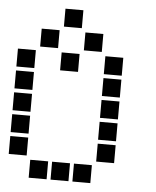

<svg xmlns="http://www.w3.org/2000/svg" viewBox="-55 -837 709 875"><g transform="rotate(5 300.0 -400.0)"><path d="M210 -791Q209 -791 209 -791Q209 -791 209 -790V-710Q209 -709 209 -709Q209 -709 210 -709H290Q291 -709 291 -709Q291 -709 291 -710V-790Q291 -791 291 -791Q291 -791 290 -791ZM110 -691Q109 -691 109 -691Q109 -691 109 -690V-610Q109 -609 109 -609Q109 -609 110 -609H190Q191 -609 191 -609Q191 -609 191 -610V-690Q191 -691 191 -691Q191 -691 190 -691ZM310 -691Q309 -691 309 -691Q309 -691 309 -690V-610Q309 -609 309 -609Q309 -609 310 -609H390Q391 -609 391 -609Q391 -609 391 -610V-690Q391 -691 391 -691Q391 -691 390 -691ZM10 -591Q9 -591 9 -591Q9 -591 9 -590V-510Q9 -509 9 -509Q9 -509 10 -509H90Q91 -509 91 -509Q91 -509 91 -510V-590Q91 -591 91 -591Q91 -591 90 -591ZM210 -591Q209 -591 209 -591Q209 -591 209 -590V-510Q209 -509 209 -509Q209 -509 210 -509H290Q291 -509 291 -509Q291 -509 291 -510V-590Q291 -591 291 -591Q291 -591 290 -591ZM410 -591Q409 -591 409 -591Q409 -591 409 -590V-510Q409 -509 409 -509Q409 -509 410 -509H490Q491 -509 491 -509Q491 -509 491 -510V-590Q491 -591 491 -591Q491 -591 490 -591ZM10 -491Q9 -491 9 -491Q9 -491 9 -490V-410Q9 -409 9 -409Q9 -409 10 -409H90Q91 -409 91 -409Q91 -409 91 -410V-490Q91 -491 91 -491Q91 -491 90 -491ZM410 -491Q409 -491 409 -491Q409 -491 409 -490V-410Q409 -409 409 -409Q409 -409 410 -409H490Q491 -409 491 -409Q491 -409 491 -410V-490Q491 -491 491 -491Q491 -491 490 -491ZM10 -391Q9 -391 9 -391Q9 -391 9 -390V-310Q9 -309 9 -309Q9 -309 10 -309H90Q91 -309 91 -309Q91 -309 91 -310V-390Q91 -391 91 -391Q91 -391 90 -391ZM410 -391Q409 -391 409 -391Q409 -391 409 -390V-310Q409 -309 409 -309Q409 -309 410 -309H490Q491 -309 491 -309Q491 -309 491 -310V-390Q491 -391 491 -391Q491 -391 490 -391ZM10 -291Q9 -291 9 -291Q9 -291 9 -290V-210Q9 -209 9 -209Q9 -209 10 -209H90Q91 -209 91 -209Q91 -209 91 -210V-290Q91 -291 91 -291Q91 -291 90 -291ZM410 -291Q409 -291 409 -291Q409 -291 409 -290V-210Q409 -209 409 -209Q409 -209 410 -209H490Q491 -209 491 -209Q491 -209 491 -210V-290Q491 -291 491 -291Q491 -291 490 -291ZM10 -191Q9 -191 9 -191Q9 -191 9 -190V-110Q9 -109 9 -109Q9 -109 10 -109H90Q91 -109 91 -109Q91 -109 91 -110V-190Q91 -191 91 -191Q91 -191 90 -191ZM410 -191Q409 -191 409 -191Q409 -191 409 -190V-110Q409 -109 409 -109Q409 -109 410 -109H490Q491 -109 491 -109Q491 -109 491 -110V-190Q491 -191 491 -191Q491 -191 490 -191ZM110 -91Q109 -91 109 -91Q109 -91 109 -90V-10Q109 -9 109 -9Q109 -9 110 -9H190Q191 -9 191 -9Q191 -9 191 -10V-90Q191 -91 191 -91Q191 -91 190 -91ZM210 -91Q209 -91 209 -91Q209 -91 209 -90V-10Q209 -9 209 -9Q209 -9 210 -9H290Q291 -9 291 -9Q291 -9 291 -10V-90Q291 -91 291 -91Q291 -91 290 -91ZM310 -91Q309 -91 309 -91Q309 -91 309 -90V-10Q309 -9 309 -9Q309 -9 310 -9H390Q391 -9 391 -9Q391 -9 391 -10V-90Q391 -91 391 -91Q391 -91 390 -91Z"/></g></svg>

Font: Doto ExtraBold
Style: Regular
Weight: 800
Monospace: yes
Version: Version 1.000